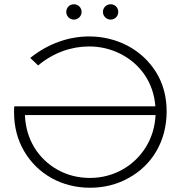

<svg xmlns="http://www.w3.org/2000/svg" viewBox="-20 -876 865 901"><path d="M46 -349C46 -281 62 -220 93 -167C156 -59 270 5 402 5C468 5 529 -10 584 -41C694 -101 762 -214 762 -353C762 -423 745 -485 712 -538C645 -645 527 -705 398 -705C302 -705 205 -671 122 -604L159 -569C231 -629 315 -658 398 -658C451 -658 500 -646 546 -623C638 -576 701 -489 709 -377H47C46 -371 46 -362 46 -349ZM97 -336H710C707 -280 692 -230 664 -185C608 -95 511 -41 402 -41C347 -41 296 -54 251 -79C159 -130 101 -223 97 -336ZM463 -820C463 -800 480 -784 499 -784C519 -784 535 -800 535 -820C535 -841 519 -856 499 -856C479 -856 463 -840 463 -820ZM291 -820C291 -800 307 -784 327 -784C346 -784 363 -800 363 -820C363 -840 347 -856 327 -856C307 -856 291 -841 291 -820Z"/></svg>

Font: Montserrat Light
Style: Regular
Weight: 300
Designer: Julieta Ulanovsky
Foundry: Julieta Ulanovsky
Version: Version 7.200